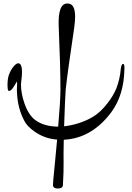

<svg xmlns="http://www.w3.org/2000/svg" viewBox="-20 -794 756 1099"><path d="M692 -396Q689 -250 618 -153Q506 -2 345 6Q343 98 344 135Q345 182 340 270Q336 285 310 285Q286 285 283 268Q282 262 295 132L307 5Q234 0 175 -43Q134 -72 119 -103Q80 -176 77 -269Q76 -278 78 -311Q77 -317 77 -328L60 -300Q44 -272 30 -274Q23 -274 23 -309Q23 -339 30 -363Q41 -394 59 -415Q77 -436 90 -431Q114 -420 102 -332Q100 -320 100 -311Q100 -260 120 -202Q144 -134 183 -106Q232 -70 313 -69Q326 -219 326 -282Q326 -413 316 -643Q311 -774 365 -774Q410 -776 410 -698Q410 -675 405 -637Q367 -383 356 -281Q352 -224 347 -71Q437 -82 508 -123Q554 -149 596 -204Q628 -245 646 -288Q667 -344 671 -397Q674 -428 685 -428Q694 -428 692 -396Z"/></svg>

Font: GFS Gazis
Style: Regular
Weight: 400
Designer: George Matthiopoulos
Foundry: George Matthiopoulos
Version: Version 1.0